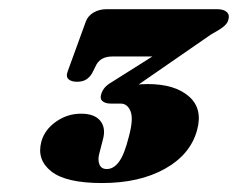

<svg xmlns="http://www.w3.org/2000/svg" viewBox="-20 -720 518 418"><path d="M261.5 -522 251.5 -530.5Q262.5 -533.5 274.5 -535.2Q286.5 -537 301.5 -537Q360.5 -537 391.2 -510.2Q422 -483.5 409 -436.5Q394.5 -383.5 339 -352.5Q283.5 -321.5 202 -321.5Q123.5 -321.5 91.5 -347Q59.5 -372.5 70 -411.5Q77 -437.5 101.8 -455Q126.5 -472.5 156.5 -472.5Q186 -472.5 198.5 -456.8Q211 -441 204 -416L196 -385Q192.5 -372 196.5 -362Q200.5 -352 212.5 -352Q227.5 -352 239.2 -368Q251 -384 260.5 -422.5Q271 -461 264.2 -477.8Q257.5 -494.5 242.5 -494.5H221Q209.5 -494.5 203.2 -499.8Q197 -505 200.5 -515.5Q203 -523.5 208.5 -529.8Q214 -536 224.5 -542L368 -632.5L362.5 -597H224.5Q200 -597 190 -579.5L180.5 -560.5Q175.5 -552 167.8 -547Q160 -542 147.5 -542Q135.5 -542 129.2 -547.5Q123 -553 127.5 -565L167 -673.5Q171.5 -685.5 183.8 -692.8Q196 -700 212.5 -700H452.5Q467.5 -700 474 -693.5Q480.5 -687 477 -676.5Q475 -668.5 466 -661.5Q457 -654.5 439.5 -645Z"/></svg>

Font: Fraunces Black
Style: Italic
Weight: 900
Italic angle: -16°
Version: Version 1.000;[b76b70a41]